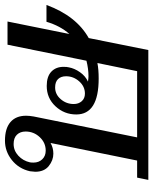

<svg xmlns="http://www.w3.org/2000/svg" viewBox="56 -658 603 754"><g transform="rotate(-90 357.0 -281.5)"><path d="M36 -44H103L172 -384Q153 -373 130 -373Q104 -373 81.5 -391Q59 -409 59 -444Q59 -449 61 -465Q71 -509 105 -536Q139 -563 181 -563Q229 -563 254 -541.5Q279 -520 279 -480Q279 -467 276 -450L194 -44H454L486 -200Q461 -195 425 -195Q284 -195 284 -283Q284 -330 316 -364.5Q348 -399 396 -399Q433 -399 452 -381Q471 -363 471 -333Q471 -319 469 -312Q465 -290 450 -268.5Q435 -247 413 -237Q427 -235 434 -235Q463 -235 495 -243L558 -553H649L600 -310Q632 -346 648 -400H714Q671 -283 584 -234L537 0H27ZM95 -451Q95 -430 108 -416.5Q121 -403 142 -403Q173 -403 195 -426.5Q217 -450 217 -482Q217 -503 204.5 -516Q192 -529 168 -529Q142 -529 122 -510.5Q102 -492 96 -465Q95 -460 95 -451ZM366 -249Q394 -249 414 -271.5Q434 -294 434 -323Q434 -343 423 -354.5Q412 -366 390 -366Q363 -366 344 -344Q325 -322 325 -293Q325 -274 336 -261.5Q347 -249 366 -249Z"/></g></svg>

Font: Taviraj
Style: Italic
Weight: 400
Italic angle: -12°
Designer: Katatrad Team
Foundry: CadsonDemak
Version: Version 1.001